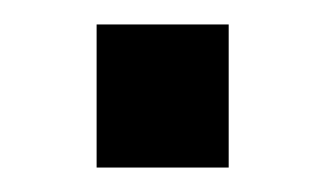

<svg xmlns="http://www.w3.org/2000/svg" viewBox="-20 -384 266 157"><path d="M59 -247V-364H167V-247Z"/></svg>

Font: CST
Style: Regular
Weight: 400
Version: Version 1.00